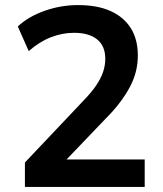

<svg xmlns="http://www.w3.org/2000/svg" viewBox="-20 -735 640 755"><path d="M78 0V-96L308 -339Q340 -372 358.5 -399.5Q377 -427 385.5 -452.5Q394 -478 394 -504Q394 -554 362 -580Q330 -606 271 -606Q225 -606 180 -588.5Q135 -571 93 -534L50 -631Q92 -670 155.5 -692.5Q219 -715 287 -715Q363 -715 415 -691.5Q467 -668 494.5 -624Q522 -580 522 -517Q522 -485 514.5 -454.5Q507 -424 491.5 -394.5Q476 -365 452.5 -333.5Q429 -302 396 -269L215 -80V-108H549V0Z"/></svg>

Font: Nunito Sans 11pt
Style: Bold
Weight: 700
Version: Version 3.101;gftools[0.9.27]